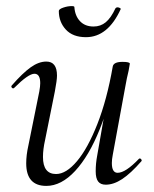

<svg xmlns="http://www.w3.org/2000/svg" viewBox="-20 -597 505 630"><path d="M66 -61Q66 -88 73 -119L109 -297Q112 -314 112 -324Q112 -355 93 -355Q73 -355 27 -309Q25 -307 23 -307Q20 -307 18 -310.5Q16 -314 19 -317Q54 -357 80.5 -376Q107 -395 132 -395Q167 -395 167 -349Q167 -334 160 -297L128 -138Q121 -107 121 -82Q121 -26 164 -26Q197 -26 232.5 -68Q268 -110 299.5 -190Q331 -270 350 -379L363 -378Q343 -262 307.5 -173.5Q272 -85 226.5 -36Q181 13 132 13Q66 13 66 -61ZM294 -35Q294 -61 299 -87L350 -379Q353 -394 382 -394Q406 -394 406 -388L402 -365Q396 -341 391 -312L350 -89Q347 -74 347 -62Q347 -30 366 -30Q392 -30 436 -76Q437 -77 439 -77Q442 -77 444 -73.5Q446 -70 444 -68Q409 -28 381 -9.5Q353 9 327 9Q310 9 302 -1.5Q294 -12 294 -35ZM173 -561Q173 -567 187.5 -572Q202 -577 215 -577Q224 -577 224 -574Q226 -545 242.5 -527.5Q259 -510 287 -510Q310 -510 327 -524Q344 -538 359 -570Q362 -573 365 -573Q369 -573 373 -571Q377 -569 376 -567Q334 -475 262 -475Q219 -475 196 -500Q173 -525 173 -561Z"/></svg>

Font: Cormorant Garamond
Style: Italic
Weight: 400
Italic angle: -10°
Designer: Christian Thalmann (Catharsis Fonts)
Foundry: Catharsis Fonts
Version: Version 4.000